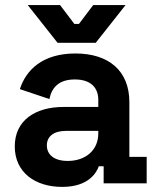

<svg xmlns="http://www.w3.org/2000/svg" viewBox="-20 -720 618 754"><path d="M224 14C328 14 359 -42 368 -67H387V0H556V-104H488V-319C488 -443 406 -510 276 -510C147 -510 82 -445 58 -370L174 -331C183 -376 211 -408 274 -408C338 -408 366 -374 366 -328V-300H230C118 -300 38 -247 38 -145C38 -43 118 14 224 14ZM89 -700 206 -552H356L473 -700H346L290 -626H272L216 -700ZM164 -149C164 -185 192 -206 239 -206H366V-196C366 -130 316 -88 246 -88C192 -88 164 -113 164 -149Z"/></svg>

Font: Meta Space
Style: Bold
Weight: 700
Designer: Meta Pool / Florian Karsten
Foundry: Meta Pool / Florian Karsten
Version: Version 2.000;Glyphs 3.1.1 (3137)